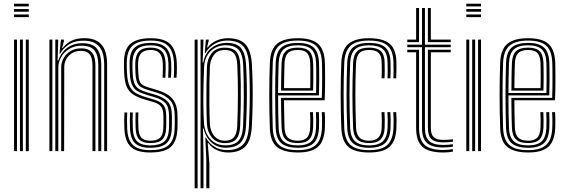

<svg xmlns="http://www.w3.org/2000/svg" viewBox="-20 -813 3048 1033"><path d="M55.6 -778.5V-792.9H134.8V-778.5ZM55.6 -720.9V-735.3H134.8V-720.9ZM55.6 -749.7V-764.1H134.8V-749.7ZM118.9 0V-600H134.8V0ZM55.6 0V-600H71.4V0ZM87.3 0V-600H103.1V0Z M540.6 0V-464.8Q540.6 -486.9 536.8 -509.7Q533 -532.4 521.6 -551.6Q510.2 -570.8 487.8 -582.5Q465.5 -594.2 428.4 -594.2Q384.9 -594.2 353.4 -575.5Q321.9 -556.8 303.8 -524.6H300L308.1 -600H323.9L324 -591.8L314 -554.8H317.5Q338.6 -582.5 367.4 -595.1Q396.3 -607.7 432.6 -607.7Q465.3 -607.7 487.4 -599.2Q509.5 -590.7 523.2 -576.1Q536.8 -561.5 544 -543.2Q551.2 -525 553.7 -505.3Q556.2 -485.6 556.2 -466.9V0ZM245.8 0V-600H261.7V0ZM309.2 0V-450Q309.2 -477.4 322.6 -500.8Q335.9 -524.2 360.1 -538.5Q384.2 -552.8 416.3 -552.8Q441.3 -552.8 456.6 -544.8Q471.9 -536.8 479.8 -523.5Q487.8 -510.2 490.6 -493.8Q493.4 -477.4 493.4 -460.5V0H477.5V-459.8Q477.5 -480.7 473 -498.8Q468.5 -516.9 454.8 -528.1Q441.2 -539.4 414.3 -539.4Q389.2 -539.4 369.1 -527.8Q349 -516.2 337.4 -496.2Q325.7 -476.3 325.7 -451.1L325 0ZM277.5 0V-600H293.3L290 -488.2H293.7Q308.6 -531.4 342.3 -556.1Q376 -580.8 424.1 -580.5Q480.9 -580.2 502.8 -549.5Q524.8 -518.8 524.8 -464V0H508.9V-462.6Q508.9 -513.2 489.2 -540.2Q469.4 -567.2 419.7 -567.2Q381 -567.2 352.8 -550.1Q324.6 -533 309.2 -506.1Q293.8 -479.1 293.8 -449.2V0Z M788.1 7.4Q716.7 7.4 684.2 -22.7Q651.6 -52.8 649.1 -122.9Q648.3 -144.8 648.3 -166Q648.2 -187.2 649.4 -208H664.5Q663.3 -188.5 663.4 -166.6Q663.5 -144.8 664.2 -123.5Q666.5 -59.1 695.8 -32.2Q725.2 -5.2 788.1 -5.2Q857.6 -5.2 887.6 -32.6Q917.5 -59.9 919.4 -121.1Q920 -136 920.2 -144.8Q920.3 -153.6 920.2 -162.6Q920 -171.5 920 -186.2Q920 -246.7 895.2 -273.8Q870.3 -301 822.1 -315.3L776.3 -329Q754.1 -335.6 739.6 -343.8Q725.1 -352.1 717.7 -369.6Q710.3 -387.1 708.8 -421.2Q708.2 -439 707.8 -449.3Q707.4 -459.5 707.8 -475.1Q709.3 -516.1 727.8 -536.4Q746.3 -556.7 791.2 -556.7Q830.2 -556.7 849.4 -537.7Q868.7 -518.7 871 -473.9Q871.4 -464.5 871.3 -441Q871.2 -417.6 869.7 -394.7H854.8Q856.1 -417.2 856.2 -440.8Q856.3 -464.5 855.9 -473.4Q853.7 -510 838.2 -527.1Q822.7 -544.1 791.2 -544.1Q757.3 -544.1 740.7 -528Q724.1 -511.9 723 -474.9Q722.5 -458.6 722.9 -447.9Q723.2 -437.3 724 -421.4Q725.5 -391.8 731.2 -376.9Q737 -361.9 749 -355Q761 -348 780.6 -342L825.8 -328.4Q860.4 -318.1 884.8 -302.1Q909.3 -286.2 922.2 -258.8Q935.2 -231.4 935.2 -186.2Q935.2 -171.2 935.3 -162.3Q935.4 -153.3 935.3 -144.5Q935.2 -135.7 934.6 -120.9Q932.4 -54.7 900 -23.6Q867.5 7.4 788.1 7.4ZM788.1 -17.8Q733 -17.8 707.2 -42Q681.5 -66.2 679.3 -124.2Q678.6 -144.9 678.5 -166.6Q678.4 -188.2 679.4 -208H694.5Q693.5 -188.3 693.7 -167.2Q693.8 -146.1 694.5 -124.8Q696.1 -72.9 718.7 -51.8Q741.3 -30.7 788.1 -30.7Q839.7 -30.7 863.5 -51.4Q887.4 -72.2 889.1 -121.9Q889.8 -139.9 889.7 -153.9Q889.5 -167.8 889.5 -186.2Q889.5 -237.1 870.2 -257.9Q850.8 -278.7 814.4 -289.4L767.9 -303.1Q739.4 -311.5 720.2 -322.6Q700.9 -333.6 690.7 -356.1Q680.4 -378.6 678.3 -420.9Q677.6 -436.8 677.4 -450Q677.2 -463.2 677.3 -475.6Q677.5 -532.9 705 -557.5Q732.5 -582.2 791.2 -582.2Q848.6 -582.2 873.2 -556.1Q897.9 -530.1 901 -476.1Q901.9 -462.6 901.6 -438.4Q901.3 -414.2 899.6 -394.7H884.7Q886 -414 886.3 -439.8Q886.5 -465.6 886.1 -474.2Q883.5 -525.5 860.8 -547.4Q838.1 -569.3 791.2 -569.3Q739.3 -569.3 716.6 -547.1Q694 -524.8 692.7 -476.2Q692.2 -458.4 692.6 -447.7Q693 -437 693.7 -421Q695.2 -382.9 703.8 -362.9Q712.4 -342.9 729.3 -333.3Q746.2 -323.7 772 -315.9L818.1 -302.3Q861.5 -289.5 883.2 -265.4Q904.9 -241.3 904.9 -186.2Q904.9 -170.9 905 -156.3Q905.1 -141.6 904.2 -121.5Q902.3 -66.7 875.9 -42.3Q849.5 -17.8 788.1 -17.8ZM788.1 -43.3Q748.9 -43.3 729.9 -61.7Q710.9 -80.1 709.6 -125.3Q708.9 -148 708.7 -167.3Q708.6 -186.7 709.6 -208H724.5Q723.5 -186.6 723.7 -167.9Q724 -149.2 724.7 -125.7Q726 -88.3 740.7 -72.1Q755.5 -55.9 788.1 -55.9Q824 -55.9 840.5 -71Q857.1 -86.1 858.6 -122.4Q859.7 -144.5 859.5 -155.2Q859.3 -165.9 859.2 -186.2Q859.2 -224.2 846.6 -239.8Q834.1 -255.5 806.8 -263.5L759.4 -277.5Q722.1 -288.6 698.1 -303.6Q674.1 -318.5 662.1 -345.7Q650.1 -372.8 648 -420.6Q647.1 -440.8 647 -452Q646.9 -463.2 647 -477.3Q647 -548.8 682.5 -578.1Q718 -607.4 791.2 -607.4Q862.2 -607.4 894.5 -577.1Q926.7 -546.8 931.1 -477.2Q931.9 -465.6 931.7 -440.5Q931.4 -415.5 929.5 -394.7H914.7Q916.5 -416.6 916.7 -441Q916.8 -465.3 916 -476.7Q912.5 -538.9 883.7 -566.9Q855 -594.8 791.2 -594.8Q722.7 -594.8 692.5 -566.6Q662.2 -538.3 662.2 -475.8Q662 -463.7 662.1 -451.3Q662.2 -438.9 663.2 -420.8Q665.7 -375.2 677 -350.5Q688.3 -325.8 709.7 -313.1Q731.2 -300.3 763.7 -290.6L810.7 -276.6Q843.8 -266.7 859.1 -248.1Q874.4 -229.4 874.4 -186.2Q874.4 -171.5 874.5 -162.7Q874.6 -153.9 874.5 -145.1Q874.4 -136.4 873.7 -121.5Q872.2 -81.3 853.1 -62.3Q834 -43.3 788.1 -43.3Z M1090 200V46.3L1084.7 -73.1H1088.3Q1103.2 -42.6 1133.1 -24Q1162.9 -5.5 1201.9 -5.5Q1256.8 -5.5 1286.2 -33.9Q1315.5 -62.4 1319.4 -135.1Q1322 -187 1323.2 -241.8Q1324.3 -296.6 1323.6 -352.5Q1322.8 -408.4 1319.8 -463.8Q1315.8 -535.3 1288 -565.1Q1260.2 -594.8 1203.5 -594.8Q1166.3 -594.8 1134.7 -577Q1103.1 -559.2 1085.2 -527.1H1081.5L1087.5 -600H1103L1102.7 -594L1094.2 -557.6H1097.6Q1114.3 -580.5 1143.2 -593.9Q1172.1 -607.4 1206.8 -607.4Q1270 -607.4 1300.4 -574.7Q1330.8 -542 1335.4 -465.2Q1338.4 -409.4 1339.3 -355.8Q1340.1 -302.1 1339.1 -247.5Q1338.1 -192.9 1335 -134.3Q1331 -56.3 1299.6 -24.4Q1268.2 7.4 1207.4 7.4Q1175.7 7.4 1147.6 -4.9Q1119.6 -17.2 1101.4 -43.1H1097.6L1106.5 65.4V200ZM1027.3 200V-600H1043.2V200ZM1059 200V-600H1074.8L1070.2 -477.1L1074 -477Q1081.7 -526.3 1117.4 -554.3Q1153.2 -582.3 1200.8 -582.3Q1253.4 -582.3 1276.9 -554.1Q1300.3 -526 1304 -463.8Q1306.8 -411.4 1307.8 -359.1Q1308.7 -306.9 1307.7 -251.7Q1306.7 -196.5 1303.6 -135.4Q1300.6 -74.8 1275.6 -46.8Q1250.6 -18.9 1196.7 -18.2Q1148.8 -17.7 1116.9 -47.4Q1085 -77.1 1075.8 -121.9H1072.3L1074.8 26.4V200ZM1192.7 -31Q1240.4 -31 1262.8 -55.2Q1285.3 -79.4 1287.8 -135.1Q1291.6 -223 1291.7 -301.1Q1291.9 -379.3 1288.4 -463.1Q1285.6 -523.7 1262.5 -546.7Q1239.3 -569.7 1194.7 -569.7Q1162.3 -569.7 1136.5 -555.3Q1110.8 -540.9 1095.3 -514.9Q1079.8 -488.8 1078.2 -453.7Q1076.3 -412.3 1075 -357.8Q1073.7 -303.2 1074.2 -247.6Q1074.7 -192 1077.8 -147.3Q1080.1 -117.4 1093.7 -90.8Q1107.3 -64.2 1132.2 -47.6Q1157 -31 1192.7 -31ZM1191 -43Q1145.1 -43 1120.3 -72.9Q1095.5 -102.7 1093.3 -147.3Q1091.3 -191.5 1090.7 -244.9Q1090.1 -298.4 1090.9 -352.7Q1091.6 -407.1 1093.3 -453.6Q1095.1 -495.8 1118.5 -526.3Q1142 -556.7 1190.4 -556.7Q1230.7 -556.7 1250.5 -535.9Q1270.4 -515.1 1272.6 -463.2Q1274.7 -413 1275.4 -361.4Q1276.1 -309.8 1275.4 -254.2Q1274.6 -198.6 1272.2 -135.9Q1270.3 -87.1 1251.3 -65.1Q1232.3 -43 1191 -43ZM1190.8 -55.9Q1223.2 -55.9 1238.8 -74.7Q1254.5 -93.4 1256.4 -136.2Q1259.9 -224.2 1260 -303.4Q1260.1 -382.6 1256.7 -463Q1254.9 -507.8 1238.9 -525.9Q1222.9 -544.1 1190.2 -544.1Q1149.9 -544.1 1130.4 -517.1Q1110.9 -490.2 1109.1 -452.7Q1107.6 -416 1106.7 -362.9Q1105.9 -309.7 1106.4 -252.7Q1106.9 -195.6 1109.1 -147.4Q1111 -108 1132.3 -82Q1153.6 -55.9 1190.8 -55.9Z M1582.5 7.4Q1508.2 7.4 1471.4 -21.5Q1434.7 -50.5 1431.9 -121.9Q1430.2 -166.1 1429.4 -212.3Q1428.7 -258.4 1428.7 -304.5Q1428.7 -350.5 1429.6 -394.2Q1430.4 -438 1431.9 -477Q1435.2 -549 1471.6 -578.2Q1508 -607.4 1581.8 -607.4Q1656.2 -607.4 1690.4 -577.9Q1724.7 -548.3 1727.9 -478.5Q1728.4 -471 1728.6 -448.5Q1728.9 -426.1 1729 -395.6Q1729.1 -365 1728.7 -332.7Q1728.2 -300.5 1726.7 -273.4H1508.1Q1508.4 -246.9 1508.6 -222.7Q1508.9 -198.5 1509.5 -175Q1510.1 -151.6 1510.8 -126.9Q1512.2 -88.9 1528.8 -72.4Q1545.5 -55.9 1582.5 -55.9Q1614 -55.9 1630.4 -71.4Q1646.8 -86.8 1648.8 -126.1Q1649.7 -143.7 1649.5 -167.5Q1649.3 -191.3 1648.1 -209.8H1663.9Q1665.2 -188.2 1665.2 -164.4Q1665.3 -140.5 1664.6 -125.5Q1662.4 -81.5 1643.1 -62.4Q1623.9 -43.3 1582.5 -43.3Q1537.1 -43.3 1516.9 -62.8Q1496.7 -82.2 1495 -126.2Q1494 -153.6 1493.4 -181.1Q1492.8 -208.6 1492.5 -235.2Q1492.3 -261.9 1492 -286.5H1711.4Q1712.6 -313.4 1713 -343.5Q1713.3 -373.6 1713.2 -401.4Q1713 -429.1 1712.8 -449.7Q1712.5 -470.2 1712.1 -477.8Q1709.4 -540.6 1679 -567.7Q1648.7 -594.8 1581.8 -594.8Q1515.8 -594.8 1483 -568Q1450.2 -541.3 1447.5 -474.7Q1446.1 -440.3 1445.3 -397.2Q1444.6 -354 1444.5 -307Q1444.5 -260 1445.3 -213.3Q1446 -166.6 1447.5 -124.7Q1450 -61.3 1481 -33.2Q1512 -5.2 1582.5 -5.2Q1647.9 -5.2 1678.4 -32.4Q1708.9 -59.6 1712.1 -123.7Q1712.6 -134.2 1712.7 -149.5Q1712.9 -164.8 1712.5 -180.8Q1712.2 -196.9 1711.2 -209.8H1727Q1728.5 -190.4 1728.6 -164.8Q1728.7 -139.1 1727.9 -122.9Q1724.5 -53.2 1690.6 -22.9Q1656.8 7.4 1582.5 7.4ZM1582.5 -17.8Q1523.9 -17.8 1494.8 -41.5Q1465.7 -65.3 1463.3 -124.5Q1462 -161.3 1461.3 -205.5Q1460.6 -249.8 1460.5 -296.8Q1460.4 -343.9 1461.1 -389.3Q1461.9 -434.8 1463.3 -473.8Q1465.8 -533.8 1494.5 -558Q1523.2 -582.2 1581.8 -582.2Q1640.3 -582.2 1667 -557.8Q1693.6 -533.5 1696.2 -477.5Q1696.7 -468.2 1697.1 -440Q1697.5 -411.7 1697.4 -374.3Q1697.2 -336.9 1695.9 -299.6H1476.2Q1476.2 -255.4 1476.9 -209.5Q1477.7 -163.6 1479.1 -125.6Q1481.2 -73.5 1506 -52.1Q1530.8 -30.7 1582.5 -30.7Q1631.5 -30.7 1654.7 -52.2Q1677.8 -73.7 1680.4 -124.8Q1681.2 -140.3 1681.1 -165.2Q1681 -190.1 1679.7 -209.8H1695.6Q1696.8 -189.4 1696.9 -164.8Q1697 -140.2 1696.2 -124.3Q1693.4 -67.3 1667 -42.6Q1640.6 -17.8 1582.5 -17.8ZM1476.2 -312.6H1680.5Q1681.4 -345.8 1681.5 -379.5Q1681.6 -413.1 1681.3 -439.5Q1680.9 -465.9 1680.4 -476.6Q1678.3 -526.1 1655.4 -547.7Q1632.4 -569.3 1581.8 -569.3Q1529.4 -569.3 1505.4 -547.2Q1481.5 -525 1479.1 -473.1Q1477.7 -436.4 1477.1 -394.4Q1476.5 -352.3 1476.2 -312.6ZM1492.3 -325.7Q1492.4 -344.4 1492.6 -369.3Q1492.9 -394.3 1493.5 -421.1Q1494.1 -447.9 1495 -472.2Q1496.8 -517.8 1517.1 -537.3Q1537.5 -556.7 1581.8 -556.7Q1624.2 -556.7 1643.5 -538Q1662.8 -519.3 1664.6 -476.1Q1665.1 -465.6 1665.4 -441.5Q1665.7 -417.3 1665.7 -386.8Q1665.6 -356.2 1664.7 -325.7ZM1508.2 -338.7H1649.1Q1649.7 -368.8 1649.7 -396.8Q1649.7 -424.8 1649.5 -445.8Q1649.2 -466.7 1648.8 -475Q1647.3 -510.3 1632.5 -527.2Q1617.8 -544.1 1581.8 -544.1Q1544.6 -544.1 1528.4 -526.7Q1512.2 -509.4 1510.8 -471.6Q1510.1 -448.3 1509.5 -426.2Q1509 -404.1 1508.7 -382.5Q1508.5 -360.9 1508.2 -338.7Z M1966 7.4Q1888 7.4 1853.7 -23.3Q1819.4 -54.1 1816.4 -123.8Q1814.6 -168.6 1813.8 -213.7Q1812.9 -258.9 1812.9 -303.4Q1812.9 -348 1813.7 -391.3Q1814.5 -434.5 1816.4 -475.7Q1819.7 -549.2 1856.2 -578.3Q1892.8 -607.4 1965.2 -607.4Q2040.1 -607.4 2075.6 -578.4Q2111.2 -549.4 2112.7 -478.5Q2113 -460.1 2112.9 -436.7Q2112.9 -413.2 2111.7 -391.6H2096.5Q2097.7 -410.1 2097.6 -431.7Q2097.4 -453.4 2096.8 -478.1Q2095.4 -540.6 2064.8 -567.7Q2034.3 -594.8 1965.2 -594.8Q1897.1 -594.8 1866.2 -567Q1835.2 -539.1 1832.2 -474.8Q1830.6 -437.1 1829.7 -395.8Q1828.8 -354.6 1828.7 -310.5Q1828.6 -266.4 1829.5 -219.7Q1830.4 -172.9 1832.2 -123.8Q1834.9 -59.8 1866.7 -32.5Q1898.5 -5.2 1966 -5.2Q2033.6 -5.2 2063.8 -33Q2094.1 -60.7 2096.8 -123.5Q2098.1 -148.2 2097.7 -169.6Q2097.3 -191 2095.8 -209.8H2111.6Q2113.2 -191.5 2113.5 -170Q2113.9 -148.6 2112.7 -122.9Q2109.7 -53.2 2075.6 -22.9Q2041.5 7.4 1966 7.4ZM1966 -17.8Q1907.6 -17.8 1879 -42.3Q1850.4 -66.8 1848.1 -124.5Q1846.3 -173.3 1845.3 -219.1Q1844.4 -264.8 1844.5 -307.9Q1844.6 -351 1845.5 -392.4Q1846.4 -433.7 1848 -473.8Q1850.5 -533.5 1878.9 -557.8Q1907.3 -582.2 1965.2 -582.2Q2025.2 -582.2 2052.5 -558.3Q2079.9 -534.4 2081 -477.6Q2081.6 -454.3 2081.6 -433.4Q2081.6 -412.5 2080.4 -391.6H2064.9Q2066 -410.4 2065.9 -432.4Q2065.8 -454.4 2065.2 -477.2Q2064.3 -528.1 2040 -548.7Q2015.7 -569.3 1965.2 -569.3Q1913 -569.3 1889.6 -546.8Q1866.2 -524.3 1863.9 -473.1Q1862.3 -431.1 1861.4 -389.5Q1860.5 -348 1860.4 -305.4Q1860.3 -262.9 1861.2 -218.3Q1862.1 -173.7 1863.9 -125.6Q1866 -75.8 1889.9 -53.3Q1913.8 -30.7 1966 -30.7Q2016.2 -30.7 2039.6 -53Q2063 -75.2 2065.2 -124.2Q2066.2 -146 2066 -167Q2065.9 -188 2064.2 -209.8H2080Q2081.5 -189.3 2081.9 -169.4Q2082.2 -149.6 2081 -123.8Q2078.6 -68.4 2051.9 -43.1Q2025.1 -17.8 1966 -17.8ZM1966 -43.3Q1921.4 -43.3 1901.4 -63.6Q1881.4 -84 1879.7 -126.2Q1877.9 -175.1 1877 -219Q1876.1 -262.9 1876.1 -304.2Q1876.1 -345.6 1877 -387.1Q1877.9 -428.6 1879.7 -473Q1881.7 -517.8 1901.6 -537.3Q1921.6 -556.7 1965.2 -556.7Q2009.1 -556.7 2028.9 -538.3Q2048.6 -519.9 2049.4 -476.3Q2049.7 -459.2 2049.9 -436.5Q2050.2 -413.9 2048.7 -391.6H2032.8Q2034.3 -414.1 2034.1 -434.6Q2033.8 -455.1 2033.5 -476.2Q2033.1 -512.5 2017.2 -528.3Q2001.3 -544.1 1965.2 -544.1Q1929.8 -544.1 1913.4 -527.2Q1897 -510.4 1895.3 -470.5Q1893.7 -428.7 1892.8 -388Q1891.9 -347.2 1891.9 -305.4Q1891.9 -263.7 1892.8 -219.5Q1893.7 -175.4 1895.6 -126.9Q1896.9 -91.3 1913.5 -73.6Q1930 -55.9 1966 -55.9Q2000.9 -55.9 2016.7 -73.9Q2032.4 -92 2033.5 -125.4Q2034.4 -148.1 2034.2 -168.3Q2034.1 -188.5 2032.8 -209.8H2048.6Q2049.9 -190.3 2050.1 -168.9Q2050.3 -147.5 2049.4 -125Q2047.7 -83.6 2028.2 -63.5Q2008.7 -43.3 1966 -43.3Z M2364.6 -19.6Q2303.6 -19.6 2277 -43.9Q2250.5 -68.2 2250.5 -124.3V-559.1H2171.3V-572.7H2250.5V-770H2266.3V-572.7H2405V-559.1H2266.3V-124.3Q2266.3 -75.5 2289.1 -54.3Q2311.9 -33.1 2364.6 -33.1Q2377.1 -33.1 2390.1 -34.2Q2403.1 -35.2 2416.7 -37.1V-23.9Q2405.4 -21.7 2392.3 -20.7Q2379.3 -19.6 2364.6 -19.6ZM2364.6 7.4Q2286.6 7.4 2252.7 -23.2Q2218.8 -53.8 2218.8 -124.3V-531.8H2171.3V-545.4H2234.6V-124.3Q2234.6 -60.9 2264.8 -33.5Q2294.9 -6.1 2364.6 -6.1Q2378.7 -6.1 2391.8 -7.3Q2404.8 -8.5 2416.7 -10.7V2.7Q2396.3 7.4 2364.6 7.4ZM2364.6 -46.9Q2320.4 -46.9 2301.3 -64.8Q2282.1 -82.8 2282.1 -124.3V-545.4H2405V-531.8H2298V-124.3Q2298 -89.9 2313.6 -75.2Q2329.1 -60.4 2364.6 -60.4Q2376.5 -60.4 2389.7 -61.1Q2403 -61.7 2416.7 -64V-50.8Q2404.4 -48.9 2391.4 -47.9Q2378.4 -46.9 2364.6 -46.9ZM2171.3 -586.4V-600H2218.8V-770H2234.6V-586.4ZM2282.1 -586.4V-770H2298V-600H2405V-586.4Z M2488.8 -778.5V-792.9H2568V-778.5ZM2488.8 -720.9V-735.3H2568V-720.9ZM2488.8 -749.7V-764.1H2568V-749.7ZM2552.2 0V-600H2568V0ZM2488.8 0V-600H2504.7V0ZM2520.5 0V-600H2536.3V0Z M2821.8 7.4Q2747.4 7.4 2710.7 -21.5Q2673.9 -50.5 2671.1 -121.9Q2669.4 -166.1 2668.7 -212.3Q2667.9 -258.4 2668 -304.5Q2668 -350.5 2668.8 -394.2Q2669.7 -438 2671.1 -477Q2674.4 -549 2710.8 -578.2Q2747.3 -607.4 2821 -607.4Q2895.4 -607.4 2929.7 -577.9Q2964 -548.3 2967.2 -478.5Q2967.6 -471 2967.9 -448.5Q2968.1 -426.1 2968.3 -395.6Q2968.4 -365 2967.9 -332.7Q2967.4 -300.5 2966 -273.4H2747.4Q2747.6 -246.9 2747.9 -222.7Q2748.1 -198.5 2748.7 -175Q2749.3 -151.6 2750.1 -126.9Q2751.5 -88.9 2768.1 -72.4Q2784.7 -55.9 2821.8 -55.9Q2853.3 -55.9 2869.7 -71.4Q2886.1 -86.8 2888 -126.1Q2888.9 -143.7 2888.8 -167.5Q2888.6 -191.3 2887.3 -209.8H2903.2Q2904.4 -188.2 2904.5 -164.4Q2904.6 -140.5 2903.9 -125.5Q2901.6 -81.5 2882.4 -62.4Q2863.2 -43.3 2821.8 -43.3Q2776.4 -43.3 2756.2 -62.8Q2735.9 -82.2 2734.2 -126.2Q2733.3 -153.6 2732.6 -181.1Q2732 -208.6 2731.8 -235.2Q2731.5 -261.9 2731.3 -286.5H2950.7Q2951.9 -313.4 2952.2 -343.5Q2952.5 -373.6 2952.4 -401.4Q2952.3 -429.1 2952 -449.7Q2951.8 -470.2 2951.3 -477.8Q2948.6 -540.6 2918.3 -567.7Q2887.9 -594.8 2821 -594.8Q2755 -594.8 2722.3 -568Q2689.5 -541.3 2686.7 -474.7Q2685.3 -440.3 2684.6 -397.2Q2683.8 -354 2683.8 -307Q2683.8 -260 2684.5 -213.3Q2685.2 -166.6 2686.7 -124.7Q2689.2 -61.3 2720.2 -33.2Q2751.2 -5.2 2821.8 -5.2Q2887.2 -5.2 2917.7 -32.4Q2948.2 -59.6 2951.3 -123.7Q2951.8 -134.2 2952 -149.5Q2952.1 -164.8 2951.8 -180.8Q2951.4 -196.9 2950.4 -209.8H2966.2Q2967.7 -190.4 2967.8 -164.8Q2967.9 -139.1 2967.2 -122.9Q2963.7 -53.2 2929.9 -22.9Q2896 7.4 2821.8 7.4ZM2821.8 -17.8Q2763.1 -17.8 2734 -41.5Q2704.9 -65.3 2702.6 -124.5Q2701.3 -161.3 2700.6 -205.5Q2699.8 -249.8 2699.7 -296.8Q2699.7 -343.9 2700.4 -389.3Q2701.1 -434.8 2702.5 -473.8Q2705 -533.8 2733.7 -558Q2762.5 -582.2 2821 -582.2Q2879.6 -582.2 2906.2 -557.8Q2932.9 -533.5 2935.5 -477.5Q2936 -468.2 2936.4 -440Q2936.7 -411.7 2936.6 -374.3Q2936.5 -336.9 2935.1 -299.6H2715.5Q2715.5 -255.4 2716.2 -209.5Q2716.9 -163.6 2718.4 -125.6Q2720.5 -73.5 2745.3 -52.1Q2770.1 -30.7 2821.8 -30.7Q2870.7 -30.7 2893.9 -52.2Q2917.1 -73.7 2919.7 -124.8Q2920.4 -140.3 2920.3 -165.2Q2920.2 -190.1 2919 -209.8H2934.8Q2936.1 -189.4 2936.2 -164.8Q2936.2 -140.2 2935.5 -124.3Q2932.7 -67.3 2906.3 -42.6Q2879.8 -17.8 2821.8 -17.8ZM2715.5 -312.6H2919.8Q2920.7 -345.8 2920.8 -379.5Q2920.9 -413.1 2920.5 -439.5Q2920.2 -465.9 2919.7 -476.6Q2917.6 -526.1 2894.6 -547.7Q2871.7 -569.3 2821 -569.3Q2768.6 -569.3 2744.7 -547.2Q2720.7 -525 2718.4 -473.1Q2717 -436.4 2716.4 -394.4Q2715.7 -352.3 2715.5 -312.6ZM2731.6 -325.7Q2731.6 -344.4 2731.9 -369.3Q2732.1 -394.3 2732.7 -421.1Q2733.3 -447.9 2734.2 -472.2Q2736 -517.8 2756.4 -537.3Q2776.8 -556.7 2821 -556.7Q2863.4 -556.7 2882.7 -538Q2902 -519.3 2903.8 -476.1Q2904.3 -465.6 2904.7 -441.5Q2905 -417.3 2904.9 -386.8Q2904.8 -356.2 2904 -325.7ZM2747.5 -338.7H2888.3Q2889 -368.8 2889 -396.8Q2888.9 -424.8 2888.7 -445.8Q2888.5 -466.7 2888 -475Q2886.5 -510.3 2871.8 -527.2Q2857 -544.1 2821 -544.1Q2783.8 -544.1 2767.7 -526.7Q2751.5 -509.4 2750.1 -471.6Q2749.4 -448.3 2748.8 -426.2Q2748.2 -404.1 2748 -382.5Q2747.7 -360.9 2747.5 -338.7Z"/></svg>

Font: Big Shoulders Inline Text Thin
Style: Regular
Weight: 100
Designer: Patric King
Foundry: XO Type Co
Version: Version 2.002